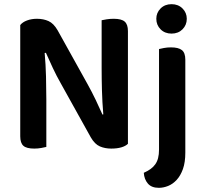

<svg xmlns="http://www.w3.org/2000/svg" viewBox="-20 -705 975 920"><path d="M144 7Q107 7 92 -6.5Q77 -20 77 -52V-585Q88 -599 109.5 -607Q131 -615 157 -615Q188 -615 212.5 -604Q237 -593 256 -560L400 -301Q420 -265 438.5 -226.5Q457 -188 471 -156L475 -157Q470 -216 468.5 -271.5Q467 -327 467 -381V-608Q475 -610 491.5 -612.5Q508 -615 525 -615Q562 -615 577.5 -601.5Q593 -588 593 -556V-16Q582 -5 561.5 1Q541 7 513 7Q483 7 458.5 -3.5Q434 -14 415 -47L271 -306Q251 -341 232.5 -380.5Q214 -420 200 -452L194 -451Q199 -396 200.5 -338Q202 -280 202 -228V-1Q194 1 178 4Q162 7 144 7ZM669 123Q687 115 700.5 105.5Q714 96 723.5 83Q733 70 737.5 52.5Q742 35 742 11V-470Q750 -472 765.5 -475Q781 -478 799 -478Q835 -478 851.5 -465Q868 -452 868 -419V26Q868 73 856.5 105Q845 137 826.5 157Q808 177 785.5 186Q763 195 741 195Q706 195 688.5 174.5Q671 154 669 123ZM729 -615Q729 -644 749.5 -664.5Q770 -685 802 -685Q834 -685 854.5 -664.5Q875 -644 875 -615Q875 -585 854.5 -564.5Q834 -544 802 -544Q770 -544 749.5 -564.5Q729 -585 729 -615Z"/></svg>

Font: Baloo Paaji 2 SemiBold
Style: Regular
Weight: 600
Designer: Shuchita Grover, Noopur Datye and Ek Type
Foundry: Ek Type
Version: Version 1.640;hotconv 1.0.111;makeotfexe 2.5.65597; ttfautoh